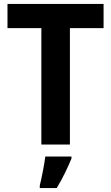

<svg xmlns="http://www.w3.org/2000/svg" viewBox="-20 -827 565 975"><path d="M335 -93H190V-684H18V-807H506V-684H335ZM343 -22Q329 12 310 51Q291 90 268 128H182V115Q189 87 197.5 43.5Q206 0 210 -32H343Z"/></svg>

Font: Noto Sans Telugu UI SemiCondensed
Style: Bold
Weight: 700
Width: 4
Designer: Jelle Bosma - Monotype Design Team
Foundry: Monotype Imaging Inc.
Version: Version 2.005; ttfautohint (v1.8.4.7-5d5b)